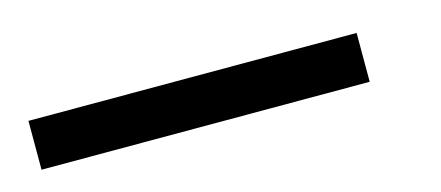

<svg xmlns="http://www.w3.org/2000/svg" viewBox="-24 -89 558 243"><g transform="rotate(-15 255.0 32.0)"><path d="M12 64H442V0H12V64Z"/></g></svg>

Font: Source Serif Variable
Style: Italic
Weight: 389
Italic angle: -12°
Designer: Frank Grießhammer
Foundry: Adobe Systems Incorporated
Version: Version 3.001;hotconv 1.0.111;makeotfexe 2.5.65597